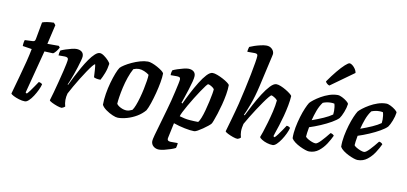

<svg xmlns="http://www.w3.org/2000/svg" viewBox="-86 -1092 3359 1585"><g transform="rotate(10 1593.5 -300.0)"><path d="M149 0Q126 0 98.5 -8.5Q71 -17 51 -27.5Q31 -38 29 -45Q49 -118 69.5 -190.5Q90 -263 106 -327Q122 -391 130 -435L53 -447Q53 -463 55.5 -477.5Q58 -492 61 -498L128 -501Q139 -502 143.5 -507Q148 -512 150 -524L176 -666Q189 -672 217 -676.5Q245 -681 273 -681L288 -663L250 -500H346L356 -487Q348 -471 334.5 -454Q321 -437 310 -431L237 -434L143 -73L154 -66Q164 -76 179 -96Q194 -116 209 -138.5Q224 -161 235 -177Q244 -177 253.5 -172Q263 -167 265 -163Q260 -142 247 -114.5Q234 -87 217 -60.5Q200 -34 182 -17Q164 0 149 0Z M458 0Q444 0 419.5 -8.5Q395 -17 374 -27.5Q353 -38 351 -45Q359 -71 371 -113.5Q383 -156 395.5 -206Q408 -256 420 -304Q428 -337 433.5 -365Q439 -393 439 -402Q439 -422 408 -422H357Q357 -433 359.5 -445Q362 -457 365 -464Q379 -471 404 -479.5Q429 -488 454 -494Q479 -500 493 -500Q521 -500 538 -487Q555 -474 555 -449Q555 -438 548 -412Q541 -386 531 -354Q521 -322 509.5 -290Q498 -258 488 -233Q478 -208 473 -199L477 -196Q493 -230 514 -271Q535 -312 558 -352.5Q581 -393 604.5 -426.5Q628 -460 650 -480Q672 -500 690 -500Q706 -500 727 -485Q748 -470 764 -452.5Q780 -435 782 -426Q776 -383 761.5 -346Q747 -309 733 -284Q711 -284 697 -287.5Q683 -291 677 -295Q676 -322 673.5 -355.5Q671 -389 668 -402Q661 -402 645 -382Q629 -362 607.5 -330Q586 -298 563 -261Q540 -224 519.5 -188Q499 -152 485 -125Q477 -97 477 -69Q477 -43 485 -15Q480 -11 472.5 -6.5Q465 -2 458 0Z M928 0Q912 0 883.5 -12Q855 -24 827.5 -43.5Q800 -63 789 -84Q789 -128 797 -177.5Q805 -227 818 -273Q831 -319 845 -355Q859 -391 871 -408Q881 -419 905 -434.5Q929 -450 961.5 -465Q994 -480 1028.5 -490Q1063 -500 1094 -500Q1108 -500 1130 -492Q1152 -484 1174.5 -471.5Q1197 -459 1213.5 -446.5Q1230 -434 1233 -425Q1233 -394 1225 -349Q1217 -304 1204.5 -256Q1192 -208 1178 -166.5Q1164 -125 1151 -102Q1123 -69 1085 -46.5Q1047 -24 1005.5 -12Q964 0 928 0ZM989 -72Q1009 -72 1036 -85Q1047 -99 1058.5 -128.5Q1070 -158 1080.5 -195.5Q1091 -233 1099 -271Q1107 -309 1112 -341.5Q1117 -374 1117 -393Q1100 -407 1075.5 -417Q1051 -427 1031 -427Q1009 -427 985 -417Q966 -383 951 -339.5Q936 -296 926 -251.5Q916 -207 910.5 -170.5Q905 -134 904 -113Q914 -97 940 -84.5Q966 -72 989 -72Z M1309 200Q1281 200 1261.5 183.5Q1242 167 1242 140Q1242 128 1253 87.5Q1264 47 1281.5 -12Q1299 -71 1317 -136Q1328 -173 1338.5 -215Q1349 -257 1358 -296Q1367 -335 1373 -363.5Q1379 -392 1379 -402Q1379 -414 1371 -418Q1363 -422 1349 -422H1297Q1296 -434 1299 -447.5Q1302 -461 1304 -464Q1318 -471 1343 -479.5Q1368 -488 1393 -494Q1418 -500 1432 -500Q1459 -500 1476 -487Q1493 -474 1493 -449Q1493 -433 1485 -401.5Q1477 -370 1465 -332.5Q1453 -295 1442 -262.5Q1431 -230 1425 -213L1433 -208Q1453 -252 1479 -302Q1505 -352 1533 -397.5Q1561 -443 1587.5 -471.5Q1614 -500 1636 -500Q1652 -500 1676 -491Q1700 -482 1724.5 -469Q1749 -456 1765.5 -443.5Q1782 -431 1784 -425Q1784 -389 1776.5 -345Q1769 -301 1757.5 -257Q1746 -213 1734 -176Q1722 -139 1712.5 -114.5Q1703 -90 1700 -87Q1694 -79 1676.5 -65Q1659 -51 1637.5 -36Q1616 -21 1597 -10.5Q1578 0 1568 0Q1537 0 1488 -10Q1439 -20 1393 -36L1367 86Q1362 105 1369.5 112.5Q1377 120 1393 120H1452Q1452 132 1449.5 144Q1447 156 1445 162Q1431 170 1405.5 178.5Q1380 187 1353.5 193.5Q1327 200 1309 200ZM1588 -81Q1598 -92 1609.5 -121Q1621 -150 1631 -187.5Q1641 -225 1649.5 -262.5Q1658 -300 1663 -329.5Q1668 -359 1668 -370Q1659 -382 1641.5 -392Q1624 -402 1615 -402Q1611 -402 1596.5 -383Q1582 -364 1561.5 -333.5Q1541 -303 1519 -267.5Q1497 -232 1477.5 -198Q1458 -164 1445 -138Q1432 -112 1430 -101Q1476 -87 1515.5 -84Q1555 -81 1588 -81Z M1931 0Q1917 0 1892.5 -8.5Q1868 -17 1847.5 -27.5Q1827 -38 1825 -45Q1829 -59 1837 -87Q1845 -115 1855 -150Q1865 -185 1874.5 -220.5Q1884 -256 1892 -287Q1907 -351 1922 -417.5Q1937 -484 1948.5 -543.5Q1960 -603 1967 -645Q1974 -687 1974 -703Q1974 -714 1967 -718Q1960 -722 1947 -722H1887Q1887 -734 1890 -746Q1893 -758 1895 -764Q1910 -771 1935.5 -779.5Q1961 -788 1988 -794Q2015 -800 2034 -800Q2062 -800 2080.5 -782.5Q2099 -765 2099 -741Q2099 -736 2095 -720.5Q2091 -705 2085 -677L2036 -461Q2015 -369 1989.5 -301Q1964 -233 1950 -205L1956 -201Q1977 -244 2004.5 -295.5Q2032 -347 2061.5 -393.5Q2091 -440 2119.5 -470Q2148 -500 2170 -500Q2186 -500 2208 -491Q2230 -482 2252 -469Q2274 -456 2289.5 -443.5Q2305 -431 2307 -425Q2305 -388 2296.5 -343.5Q2288 -299 2276 -253.5Q2264 -208 2251.5 -169.5Q2239 -131 2230 -105Q2221 -79 2220 -73L2231 -66Q2242 -76 2257 -96Q2272 -116 2287 -138Q2302 -160 2313 -177Q2322 -177 2331.5 -172.5Q2341 -168 2343 -163Q2338 -142 2325 -114.5Q2312 -87 2294.5 -60.5Q2277 -34 2259 -17Q2241 0 2226 0Q2203 0 2177.5 -8Q2152 -16 2134 -27.5Q2116 -39 2113 -47Q2118 -58 2129.5 -93Q2141 -128 2155 -175.5Q2169 -223 2181 -274Q2193 -325 2197 -369Q2187 -382 2169.5 -392Q2152 -402 2146 -402Q2141 -402 2125 -383Q2109 -364 2087 -332.5Q2065 -301 2041 -264.5Q2017 -228 1995.5 -192.5Q1974 -157 1959 -130Q1955 -114 1952.5 -98Q1950 -82 1950 -66Q1950 -42 1958 -15Q1946 -3 1931 0Z M2531 0Q2519 0 2498 -7Q2477 -14 2452.5 -26Q2428 -38 2408 -53Q2388 -68 2379 -84Q2378 -129 2387 -176Q2396 -223 2409 -266.5Q2422 -310 2436.5 -343.5Q2451 -377 2462 -394Q2471 -405 2493.5 -422.5Q2516 -440 2547 -458Q2578 -476 2613.5 -488Q2649 -500 2684 -500Q2700 -500 2722 -489Q2744 -478 2761.5 -464Q2779 -450 2780 -441Q2776 -409 2761.5 -372Q2747 -335 2733 -316Q2715 -297 2676 -274.5Q2637 -252 2589 -231.5Q2541 -211 2497 -197Q2491 -164 2489 -147.5Q2487 -131 2486 -116Q2492 -107 2508.5 -97.5Q2525 -88 2542.5 -81.5Q2560 -75 2572 -75Q2587 -75 2617 -106.5Q2647 -138 2680 -180Q2689 -180 2698.5 -174Q2708 -168 2710 -163Q2695 -130 2670.5 -92Q2646 -54 2611.5 -27Q2577 0 2531 0ZM2508 -258Q2559 -276 2603 -295.5Q2647 -315 2675 -335Q2677 -350 2677 -365Q2677 -381 2675 -397Q2673 -413 2669 -425Q2661 -427 2653.5 -427.5Q2646 -428 2639 -428Q2605 -428 2573 -415Q2549 -383 2533.5 -341Q2518 -299 2508 -258ZM2602 -565Q2591 -568 2581 -577Q2571 -586 2569 -594Q2605 -646 2639 -687Q2673 -728 2699 -751.5Q2725 -775 2736 -775Q2746 -775 2760 -764Q2774 -753 2784.5 -737Q2795 -721 2797 -705Z M2938 0Q2926 0 2905 -7Q2884 -14 2859.5 -26Q2835 -38 2815 -53Q2795 -68 2786 -84Q2785 -129 2794 -176Q2803 -223 2816 -266.5Q2829 -310 2843.5 -343.5Q2858 -377 2869 -394Q2878 -405 2900.5 -422.5Q2923 -440 2954 -458Q2985 -476 3020.5 -488Q3056 -500 3091 -500Q3107 -500 3129 -489Q3151 -478 3168.5 -464Q3186 -450 3187 -441Q3183 -409 3168.5 -372Q3154 -335 3140 -316Q3122 -297 3083 -274.5Q3044 -252 2996 -231.5Q2948 -211 2904 -197Q2898 -164 2896 -147.5Q2894 -131 2893 -116Q2899 -107 2915.5 -97.5Q2932 -88 2949.5 -81.5Q2967 -75 2979 -75Q2994 -75 3024 -106.5Q3054 -138 3087 -180Q3096 -180 3105.5 -174Q3115 -168 3117 -163Q3102 -130 3077.5 -92Q3053 -54 3018.5 -27Q2984 0 2938 0ZM2915 -258Q2966 -276 3010 -295.5Q3054 -315 3082 -335Q3084 -350 3084 -365Q3084 -381 3082 -397Q3080 -413 3076 -425Q3068 -427 3060.5 -427.5Q3053 -428 3046 -428Q3012 -428 2980 -415Q2956 -383 2940.5 -341Q2925 -299 2915 -258Z"/></g></svg>

Font: Texturina
Style: Bold Italic
Weight: 700
Italic angle: -11°
Designer: Guillermo Torres Carreño
Foundry: Omnibus-Type
Version: Version 1.002; ttfautohint (v1.8.3)